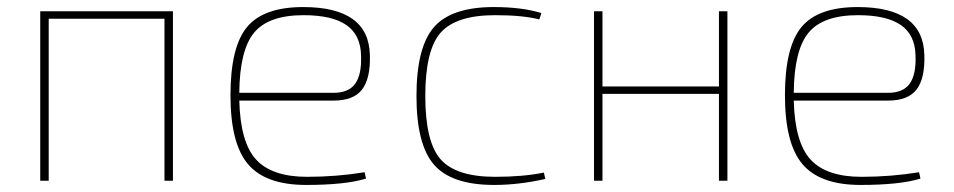

<svg xmlns="http://www.w3.org/2000/svg" viewBox="-20 -512 2702 544"><path d="M470 -480V0H446V-459H118V0H94V-480Z M925 -227H658Q661 -108 706 -59.5Q751 -11 850 -11Q933 -11 1013 -24L1017 -6Q959 12 847 12Q733 12 683 -46.5Q633 -105 633 -242Q633 -379 680 -435.5Q727 -492 839 -492Q1025 -492 1028 -356Q1030 -290 1006 -258.5Q982 -227 925 -227ZM658 -249H925Q968 -249 986.5 -275Q1005 -301 1003 -354Q1002 -413 961.5 -441Q921 -469 840 -469Q741 -469 700 -419.5Q659 -370 658 -249Z M1521 -23 1525 -5Q1450 12 1380 12Q1260 12 1210 -45Q1160 -102 1160 -240Q1160 -378 1209.5 -435Q1259 -492 1379 -492Q1459 -492 1514 -475L1508 -457Q1461 -469 1383 -469Q1273 -469 1229 -420Q1185 -371 1185 -240Q1185 -109 1229 -60Q1273 -11 1383 -11Q1462 -11 1521 -23Z M2041 -480V0H2017V-246H1687V0H1663V-480H1687V-267H2017V-480Z M2496 -227H2229Q2232 -108 2277 -59.5Q2322 -11 2421 -11Q2504 -11 2584 -24L2588 -6Q2530 12 2418 12Q2304 12 2254 -46.5Q2204 -105 2204 -242Q2204 -379 2251 -435.5Q2298 -492 2410 -492Q2596 -492 2599 -356Q2601 -290 2577 -258.5Q2553 -227 2496 -227ZM2229 -249H2496Q2539 -249 2557.5 -275Q2576 -301 2574 -354Q2573 -413 2532.5 -441Q2492 -469 2411 -469Q2312 -469 2271 -419.5Q2230 -370 2229 -249Z"/></svg>

Font: Exo 2.0 Thin
Style: Regular
Weight: 250
Designer: Natanael Gama
Version: Version 1.001;PS 001.001;hotconv 1.0.70;makeotf.lib2.5.58329